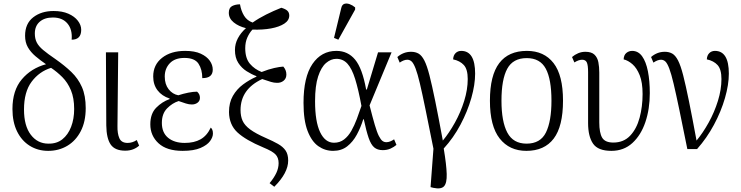

<svg xmlns="http://www.w3.org/2000/svg" viewBox="-20 -826 4108 1064"><path d="M247 10Q190 10 145 -18Q100 -46 74.5 -98Q49 -150 49 -222Q49 -325 101 -386.5Q153 -448 235 -470Q203 -492 176.5 -514.5Q150 -537 134.5 -564Q119 -591 119 -628Q119 -695 164 -730Q209 -765 277 -765Q325 -765 359 -750Q393 -735 411.5 -711Q430 -687 430 -661Q430 -606 377 -606Q382 -662 354 -695.5Q326 -729 273 -729Q227 -729 200 -705.5Q173 -682 173 -640Q173 -612 183.5 -591Q194 -570 219 -549Q244 -528 288 -498Q338 -463 375.5 -427Q413 -391 434 -343.5Q455 -296 455 -227Q455 -152 427.5 -99Q400 -46 353 -18Q306 10 247 10ZM248 -30Q294 -29 325.5 -54Q357 -79 374 -123Q391 -167 391 -222Q391 -283 373 -326Q355 -369 325.5 -398.5Q296 -428 263 -450Q198 -430 155.5 -373.5Q113 -317 113 -219Q113 -129 150.5 -79.5Q188 -30 248 -30Z M674 9Q617 9 593.5 -25Q570 -59 569 -131L567 -536H635L631 -128Q630 -86 641.5 -60Q653 -34 687 -34Q714 -34 738 -50L751 -19Q737 -6 717.5 1.5Q698 9 674 9Z M992 10Q904 10 858.5 -32Q813 -74 813 -137Q813 -196 845.5 -229Q878 -262 920 -277V-280Q877 -294 853 -325.5Q829 -357 829 -402Q829 -467 878 -505.5Q927 -544 1006 -544Q1059 -544 1092.5 -528.5Q1126 -513 1142.5 -489.5Q1159 -466 1159 -440Q1159 -417 1145 -405Q1131 -393 1101 -393Q1101 -441 1080 -473Q1059 -505 1002 -505Q949 -505 921 -475.5Q893 -446 893 -402Q893 -359 914.5 -331.5Q936 -304 968 -298Q996 -307 1023.5 -312.5Q1051 -318 1072 -318Q1088 -305 1088 -284Q1088 -267 1075 -257Q1062 -247 1043 -247Q1027 -247 1010 -252.5Q993 -258 970 -266Q935 -255 906 -225.5Q877 -196 877 -145Q877 -91 911.5 -62.5Q946 -34 1004 -34Q1056 -34 1091.5 -54Q1127 -74 1148 -119Q1153 -115 1156.5 -107Q1160 -99 1160 -86Q1160 -66 1144 -44Q1128 -22 1091 -6Q1054 10 992 10Z M1500 209 1474 189Q1499 159 1511.5 132Q1524 105 1524 78Q1524 47 1506 29Q1488 11 1439 -9Q1341 -50 1295.5 -92.5Q1250 -135 1249 -205Q1249 -257 1270.5 -294.5Q1292 -332 1327 -358Q1362 -384 1401 -401V-404Q1374 -414 1346.5 -431.5Q1319 -449 1300.5 -477.5Q1282 -506 1282 -549Q1282 -583 1298 -613.5Q1314 -644 1343 -670Q1302 -680 1275 -702Q1248 -724 1248 -755Q1248 -783 1266.5 -792.5Q1285 -802 1310 -802Q1316 -766 1332.5 -739Q1349 -712 1380 -701Q1414 -725 1455 -745.5Q1496 -766 1539 -783Q1563 -776 1573 -766Q1583 -756 1583 -740Q1583 -713 1555.5 -695Q1528 -677 1482 -668.5Q1436 -660 1379 -662Q1362 -644 1350.5 -618Q1339 -592 1339 -559Q1339 -503 1365 -472.5Q1391 -442 1430 -427Q1468 -442 1499 -449Q1530 -456 1550 -457Q1567 -438 1567 -413Q1567 -391 1551.5 -378.5Q1536 -366 1514 -367Q1499 -367 1482 -372Q1465 -377 1433 -388Q1313 -332 1313 -216Q1313 -182 1324.5 -156.5Q1336 -131 1366.5 -108.5Q1397 -86 1454 -61Q1493 -44 1520.5 -28.5Q1548 -13 1562.5 8Q1577 29 1577 64Q1577 132 1500 209Z M1826 10Q1781 10 1744 -16Q1707 -42 1684.5 -100.5Q1662 -159 1662 -256Q1662 -399 1711.5 -471.5Q1761 -544 1844 -544Q1908 -544 1948 -495.5Q1988 -447 2009 -330H2013L2075 -536H2150L2028 -242Q2045 -175 2057 -134Q2069 -93 2079.5 -72.5Q2090 -52 2099.5 -45Q2109 -38 2121 -38Q2132 -38 2143 -42.5Q2154 -47 2164 -54L2177 -23Q2163 -11 2144 -2.5Q2125 6 2101 6Q2072 6 2054 -9Q2036 -24 2023 -61.5Q2010 -99 1996 -165H1993Q1979 -120 1957.5 -80Q1936 -40 1904 -15Q1872 10 1826 10ZM1831 -35Q1863 -35 1886.5 -53Q1910 -71 1927 -101Q1944 -131 1957.5 -167Q1971 -203 1983 -239Q1966 -331 1948 -388.5Q1930 -446 1905.5 -473Q1881 -500 1844 -500Q1814 -500 1787 -477Q1760 -454 1743 -402.5Q1726 -351 1726 -265Q1726 -152 1754 -93.5Q1782 -35 1831 -35ZM1855 -606 1831 -616 1871 -781Q1875 -800 1888 -804.5Q1901 -809 1917.5 -803Q1934 -797 1948 -785V-773Z M2382 215 2366 211 2382 -2Q2356 -132 2338 -220Q2320 -308 2307 -363Q2294 -418 2283 -446.5Q2272 -475 2261.5 -485Q2251 -495 2237 -495Q2218 -495 2195 -479L2182 -510Q2198 -524 2217 -531.5Q2236 -539 2258 -539Q2282 -539 2299.5 -529Q2317 -519 2331.5 -491Q2346 -463 2360 -408.5Q2374 -354 2392 -265.5Q2410 -177 2434 -47Q2469 -89 2501 -146.5Q2533 -204 2552.5 -267Q2572 -330 2572 -388Q2572 -442 2550.5 -465.5Q2529 -489 2491 -497Q2492 -519 2504.5 -531.5Q2517 -544 2536 -544Q2613 -544 2613 -418Q2613 -357 2592 -283Q2571 -209 2532 -135.5Q2493 -62 2439 -3Q2454 87 2455.5 138Q2457 189 2440.5 206.5Q2424 224 2382 215Z M2897 10Q2803 10 2749 -58.5Q2695 -127 2695 -268Q2695 -408 2746.5 -476Q2798 -544 2900 -544Q2995 -544 3047.5 -476.5Q3100 -409 3100 -268Q3100 -126 3048.5 -58Q2997 10 2897 10ZM2898 -30Q2975 -30 3005.5 -92Q3036 -154 3036 -268Q3036 -387 3004.5 -445.5Q2973 -504 2899 -504Q2823 -504 2791 -445Q2759 -386 2759 -268Q2759 -152 2791.5 -91Q2824 -30 2898 -30Z M3368 10Q3294 10 3266.5 -30Q3239 -70 3239 -144V-426Q3239 -465 3232 -480Q3225 -495 3206 -495Q3187 -495 3163 -480L3150 -510Q3165 -523 3184 -531Q3203 -539 3224 -539Q3258 -539 3274.5 -523Q3291 -507 3296 -481Q3301 -455 3301 -424V-148Q3301 -90 3317 -63Q3333 -36 3379 -36Q3436 -36 3472 -74Q3508 -112 3524.5 -173.5Q3541 -235 3541 -305Q3541 -369 3525 -409Q3509 -449 3485 -470Q3461 -491 3436 -497Q3437 -521 3451 -532.5Q3465 -544 3483 -544Q3517 -544 3538.5 -514Q3560 -484 3570.5 -431Q3581 -378 3581 -310Q3581 -222 3556.5 -149.5Q3532 -77 3484.5 -33.5Q3437 10 3368 10Z M3789 0Q3763 -130 3744.5 -218.5Q3726 -307 3713 -362Q3700 -417 3689 -446Q3678 -475 3667.5 -485Q3657 -495 3643 -495Q3624 -495 3601 -479L3588 -510Q3604 -524 3623 -531.5Q3642 -539 3664 -539Q3688 -539 3705.5 -529Q3723 -519 3737.5 -491Q3752 -463 3766 -408.5Q3780 -354 3798 -265.5Q3816 -177 3840 -47Q3875 -89 3907 -146.5Q3939 -204 3958.5 -267Q3978 -330 3978 -388Q3978 -442 3956.5 -465.5Q3935 -489 3897 -497Q3898 -519 3910.5 -531.5Q3923 -544 3942 -544Q4019 -544 4019 -418Q4019 -357 3997.5 -282.5Q3976 -208 3936.5 -134.5Q3897 -61 3843 0Z"/></svg>

Font: Noto Serif SemiCondensed Light
Style: Regular
Weight: 300
Width: 4
Designer: Monotype Design Team
Foundry: Monotype Imaging Inc.
Version: Version 2.013